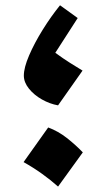

<svg xmlns="http://www.w3.org/2000/svg" viewBox="-20 -668 394 712"><path d="M202.6 -648.4 268.1 -601.1 185.1 -472.2Q215.3 -450.2 239.3 -435.1Q263.2 -419.9 286.1 -406.2L195.3 -277.3Q164.6 -282.7 135.3 -299.3Q106 -315.9 87.2 -339.4Q68.4 -362.8 68.4 -387.7Q68.4 -417 87.9 -462.4Q107.4 -507.8 138.2 -557.4Q168.9 -606.9 202.6 -648.4ZM158.7 -195.3Q195.8 -181.6 228 -156.2Q260.3 -130.9 287.1 -103L195.3 23.9Q168 -0.5 136 -23.4Q104 -46.4 67.4 -66.9Z"/></svg>

Font: Pinar DS4-Bold
Style: Regular
Weight: 700
Designer: Amin Abedi
Version: Version 2.000